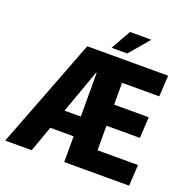

<svg xmlns="http://www.w3.org/2000/svg" viewBox="-154 -1051 1180 1198"><g transform="rotate(20 436.0 -451.5)"><path d="M287 -728H824L816 -588H569V-443H799L791 -303H569V-140H838L830 0H399V-171H244L183 0H7ZM395 -592 291 -302H399V-592ZM433 -771 507 -903H649L537 -771Z"/></g></svg>

Font: Murecho
Style: Bold
Weight: 700
Designer: Neil Summerour
Foundry: Positype
Version: Version 1.010; ttfautohint (v1.8.3)